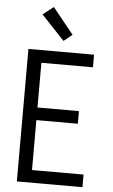

<svg xmlns="http://www.w3.org/2000/svg" viewBox="-63 -1020 627 1061"><g transform="rotate(5 250.0 -489.0)"><path d="M72 0V-735H436V-665H150V-417H380V-347H150V-70H436V0ZM261 -796 133 -932 192 -978 308 -834Z"/></g></svg>

Font: Iosevka Fixed
Style: Regular
Weight: 400
Monospace: yes
Designer: Belleve Invis
Foundry: Belleve Invis
Version: Version 33.2.4